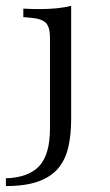

<svg xmlns="http://www.w3.org/2000/svg" viewBox="-50 -444 376 657"><path d="M121 -206.5V-315.3Q121 -350.8 107.3 -365.3Q93.5 -379.8 57.3 -383.1L29.8 -385.5V-414.5Q45.2 -413.7 57.7 -413.3Q70.2 -412.9 83.9 -412.9Q116.9 -412.9 144.8 -415.7Q172.6 -418.5 193.5 -424.2V-414.5V-206.5ZM-29.8 192.7V166.1Q47.6 163.7 84.3 124.2Q121 84.7 121 -4.8V-206.5H193.5V-36.3Q193.5 16.1 183.9 58.9Q174.2 101.6 150 131Q125.8 160.5 81.9 176.6Q37.9 192.7 -29.8 192.7Z"/></svg>

Font: Playfair 5pt SemiExpanded Light Light
Style: Regular
Weight: 300
Version: Version 2.203